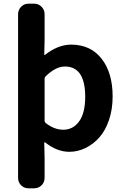

<svg xmlns="http://www.w3.org/2000/svg" viewBox="-20 -816 684 1053"><path d="M136.7 216.8Q112.3 216.8 95.7 200.2Q79.1 183.6 79.1 159.2V-738.3Q79.1 -761.7 95.7 -778.8Q112.3 -795.9 136.7 -795.9H167Q191.4 -795.9 208 -778.8Q224.6 -761.7 224.6 -738.3V-594.7L222.7 -518.6Q222.7 -515.6 224.1 -514.6Q225.6 -513.7 227.5 -515.6Q298.8 -571.3 370.1 -571.3Q476.6 -571.3 537.1 -494.1Q597.7 -417 597.7 -287.1Q597.7 -216.8 578.1 -158.7Q558.6 -100.6 525.4 -63Q492.2 -25.4 449.2 -4.4Q406.2 16.6 360.4 16.6Q292 16.6 227.5 -35.2Q225.6 -36.1 224.1 -35.2Q222.7 -34.2 222.7 -32.2L224.6 46.9V159.2Q224.6 183.6 208 200.2Q191.4 216.8 167 216.8ZM327.1 -104.5Q380.9 -104.5 414.1 -150.4Q447.3 -196.3 447.3 -285.2Q447.3 -451.2 335.9 -451.2Q285.2 -451.2 230.5 -397.5Q224.6 -392.6 224.6 -385.7V-154.3Q224.6 -146.5 230.5 -141.6Q277.3 -104.5 327.1 -104.5Z"/></svg>

Font: Gen Jyuu Gothic Bold
Style: Bold
Weight: 700
Designer: [Source Han Sans]
Ryoko NISHIZUKA  (kana & ideographs); Paul D. Hunt (Latin, Greek & Cyrillic); Wenlong ZHANG  (bopomofo
Version: Version 1.002.20150607